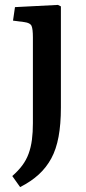

<svg xmlns="http://www.w3.org/2000/svg" viewBox="-20 -533 352 782"><path d="M62 229 30 184Q54 163 70.5 141Q87 119 96.5 93Q106 67 110 36.5Q114 6 114 -31V-381Q114 -415 108.5 -427.5Q103 -440 79 -443L33 -449L41 -504L216 -513L228 -507V-95Q228 -27 218.5 24Q209 75 189 112Q169 149 138 177.5Q107 206 62 229Z"/></svg>

Font: Literata 18pt Medium
Style: Regular
Weight: 500
Designer: Latin by Veronika Burian and Jose Scaglione. Greek by Irene Vlachou. Cyrillic by Vera Evstafieva.
Foundry: TypeTogether
Version: Version 3.103;gftools[0.9.29]